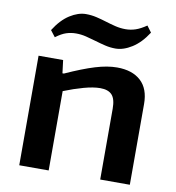

<svg xmlns="http://www.w3.org/2000/svg" viewBox="-86 -855 853 932"><g transform="rotate(10 341.0 -389.5)"><path d="M71 -540H192L200 -476H207Q291 -514 350 -532Q409 -550 457 -550Q532 -550 574 -511.5Q616 -473 616 -398V0H470V-349Q470 -397 451.5 -417Q433 -437 394 -437Q360 -437 313 -424Q266 -411 216 -391V0H71ZM109 -673Q143 -727 184 -753Q225 -779 263 -779Q290 -779 315.5 -773Q341 -767 365 -759.5Q389 -752 413.5 -746Q438 -740 464 -740Q489 -740 513 -748Q537 -756 566 -776L589 -745Q555 -692 513 -665.5Q471 -639 432 -639Q406 -639 381 -645Q356 -651 331 -658.5Q306 -666 281.5 -672Q257 -678 232 -678Q207 -678 184 -670.5Q161 -663 133 -642Z"/></g></svg>

Font: Encode Sans Wide
Style: SemiBold
Weight: 600
Designer: Pablo Impallari, Andres Torresi
Foundry: Pablo Impallari, Andres Torresi
Version: Version 1.000; ttfautohint (v1.00) -l 8 -r 50 -G 200 -x 14 -